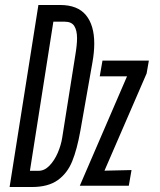

<svg xmlns="http://www.w3.org/2000/svg" viewBox="-20 -745 640 770"><path d="M134 -725H221Q291 -725 324.5 -684.5Q358 -644 358 -570.5Q358 -535 350.5 -493.5L302.5 -221.5Q289 -146 269.5 -98Q250 -50 211.5 -22.5Q173 5 108 5H18.5ZM229.5 -193 281.5 -520.5Q289 -564.5 289 -592Q289 -623 278 -640.5Q267 -658 240 -658H194L100 -60H134.5Q158.5 -60 178.5 -80.8Q198.5 -101.5 211.8 -132.5Q225 -163.5 229.5 -193ZM489.5 -439H380L391 -502H577L568 -450.5L399 -60.5L507.5 -63L496.5 0H300Z"/></svg>

Font: JuliaMono Light
Style: Italic
Weight: 300
Italic angle: -9°
Monospace: yes
Designer: cormullion
Foundry: corm
Version: Version 0.054; ttfautohint (v1.8.4)